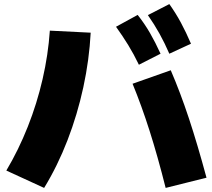

<svg xmlns="http://www.w3.org/2000/svg" viewBox="-20 -875 1040 940"><path d="M660 -558Q635 -610 608 -654Q581 -698 548 -744L654 -802Q688 -759 714.5 -713Q741 -667 766 -612ZM809 -612Q786 -665 761 -710Q736 -755 704 -801L809 -855Q841 -810 866 -763.5Q891 -717 915 -661ZM791 45Q752 -110 712.5 -234Q673 -358 629 -465L816 -531Q863 -422 905 -295Q947 -168 991 -5ZM11 -40Q71 -141 116 -254.5Q161 -368 188.5 -487.5Q216 -607 224 -725L424 -715Q417 -582 388 -448Q359 -314 310.5 -188.5Q262 -63 196 45Z"/></svg>

Font: M PLUS 2 Thin Black
Style: Regular
Weight: 900
Version: Version 1.001